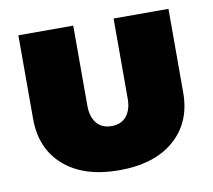

<svg xmlns="http://www.w3.org/2000/svg" viewBox="-64 -589 746 673"><g transform="rotate(-10 309.0 -252.5)"><path d="M309.1 11.7Q184.1 11.7 113 -50Q42 -111.8 42 -217.8V-515.6H237.3V-230.5Q237.3 -191.4 255.9 -168.5Q274.4 -145.5 309.1 -145.5Q343.8 -145.5 362.3 -168.5Q380.9 -191.4 380.9 -230.5V-515.6H576.2V-217.8Q576.2 -111.8 505.1 -50Q434.1 11.7 309.1 11.7Z"/></g></svg>

Font: Inter Display Black
Style: Regular
Weight: 900
Designer: Rasmus Andersson
Foundry: rsms
Version: Version 4.000;git-a52131595